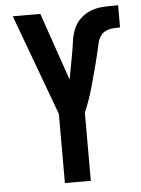

<svg xmlns="http://www.w3.org/2000/svg" viewBox="-53 -785 606 827"><g transform="rotate(-5 250.0 -371.5)"><path d="M194 0V-299L33 -735H152L253 -442Q258 -469 263 -496Q268 -523 273 -550Q278 -577 281.5 -604Q285 -631 295 -656.5Q305 -682 325.5 -701.5Q346 -721 371.5 -730.5Q397 -740 424.5 -741.5Q452 -743 480 -743H489V-647H485Q470 -647 454.5 -645.5Q439 -644 425.5 -637Q412 -630 403.5 -617Q395 -604 391.5 -589Q388 -574 384.5 -559Q381 -544 377.5 -529Q374 -514 370 -499Q366 -484 362 -469Q358 -454 354 -439.5Q350 -425 346 -410Q342 -395 337.5 -380.5Q333 -366 328 -351.5Q323 -337 317.5 -322.5Q312 -308 306 -294V0Z"/></g></svg>

Font: Iosevka Custom
Style: Bold
Weight: 700
Monospace: yes
Designer: Belleve Invis
Foundry: Belleve Invis
Version: Version 30.3.3; ttfautohint (v1.8.3)